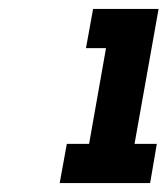

<svg xmlns="http://www.w3.org/2000/svg" viewBox="-20 -757 376 431"><path d="M114 -346 130 -434H180L218 -649H173L189 -737H336L282 -434H332L317 -346Z"/></svg>

Font: Tomorrow SemiBold
Style: Italic
Weight: 600
Italic angle: -10°
Designer: Tony de Marco, Monica Rizzolli
Foundry: Just in Type
Version: Version 2.002